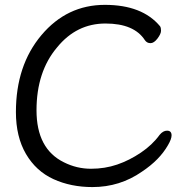

<svg xmlns="http://www.w3.org/2000/svg" viewBox="-20 -739 743 783"><path d="M356.9 23.9Q269 23.9 198 -8.5Q127 -41 85.9 -111.1Q44.9 -181.2 44.9 -282.2Q44.9 -472.2 148.9 -595.7Q252.9 -719.2 407.7 -719.2Q560.1 -719.2 632.8 -631.8Q636.7 -626 636.7 -613.8Q636.7 -601.1 622.3 -582Q607.9 -563 593.8 -563Q579.1 -563 570.8 -575.2Q526.9 -643.1 410.2 -643.1Q292 -643.1 212.9 -545.9Q128.9 -446.8 128.9 -289.1Q128.9 -131.8 240.7 -77.1Q293 -50.8 351.1 -50.8Q407.7 -50.8 457.8 -67.9Q507.8 -85 554.4 -116.5Q601.1 -147.9 630.9 -189Q645 -206.1 661.1 -206.1Q679.7 -206.1 679.7 -187Q679.7 -171.9 665 -147Q630.9 -86.9 559.1 -39.1Q468.8 23.9 356.9 23.9Z"/></svg>

Font: LXGW WenKai GB Screen
Style: Regular
Weight: 400
Designer: LXGW / Fontworks Inc.
Foundry: LXGW / Fontworks Inc.
Version: Version 1.321;February 19, 2024;FontCreator 14.0.0.2901 64-b